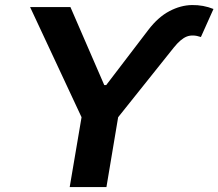

<svg xmlns="http://www.w3.org/2000/svg" viewBox="-20 -756 883 776"><path d="M101.6 -727.5H264.6L401.4 -412.1H409.2L579.6 -635.3Q619.1 -687 664.6 -710.9Q710 -734.9 755.9 -735.6Q801.8 -736.3 842.8 -719.7L792 -606.4Q758.8 -617.7 734.6 -608.2Q710.4 -598.6 682.6 -564L457.5 -282.2L410.2 0H261.7L309.6 -282.2Z"/></svg>

Font: Inter
Style: Bold Italic
Weight: 700
Italic angle: -9.39999°
Designer: Rasmus Andersson
Foundry: rsms
Version: Version 4.001;git-9221beed3